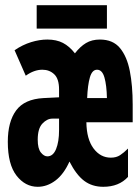

<svg xmlns="http://www.w3.org/2000/svg" viewBox="-20 -708 540 738"><path d="M125 10Q77 10 43.5 -33Q10 -76 10 -163Q10 -240 42 -283.5Q74 -327 147 -331L207 -334V-364Q207 -405 188.5 -422.5Q170 -440 143 -440Q111 -440 79 -417L36 -515Q67 -536 99.5 -546Q132 -556 162 -556Q197 -556 222 -543Q247 -530 268 -503Q288 -529 310.5 -542.5Q333 -556 364 -556Q414 -556 441 -523.5Q468 -491 479 -435Q490 -379 490 -306V-238H312Q313 -173 339.5 -137.5Q366 -102 406 -102Q427 -102 441.5 -111.5Q456 -121 472 -137V-28Q437 10 377 10Q334 10 303.5 -13Q273 -36 247 -87Q225 -38 193 -14Q161 10 125 10ZM391 -331Q390 -380 381.5 -410Q373 -440 353 -440Q334 -440 325.5 -410.5Q317 -381 315 -331ZM162 -107Q184 -107 195.5 -135Q207 -163 207 -208V-252H181Q161 -252 143 -233Q125 -214 125 -171Q125 -137 137 -122Q149 -107 162 -107ZM121 -598V-688H391V-598Z"/></svg>

Font: Noto Sans Mono ExtraCondensed
Style: Bold
Weight: 700
Width: 2
Designer: Monotype Design Team
Foundry: Monotype Imaging Inc.
Version: Version 2.014